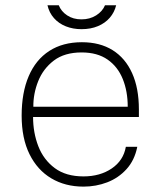

<svg xmlns="http://www.w3.org/2000/svg" viewBox="-20 -684 597 714"><path d="M290.5 10Q222.5 10 170.8 -20.8Q119 -51.5 89.8 -110.5Q60.5 -169.5 60.5 -254Q60.5 -339.5 86.8 -400.8Q113 -462 163.2 -494.5Q213.5 -527 284.5 -527Q351.5 -527 398.8 -497.5Q446 -468 471.2 -412.2Q496.5 -356.5 496.5 -277V-249H103Q103 -190.5 122.5 -140.2Q142 -90 183.5 -59Q225 -28 290.5 -28Q352 -28 395.5 -57.5Q439 -87 448 -138H490.5Q480.5 -88 450.5 -55Q420.5 -22 378.8 -6Q337 10 290.5 10ZM104 -287H455Q455 -344.5 436.5 -390.2Q418 -436 380 -462.5Q342 -489 283.5 -489Q220 -489 180.2 -458.8Q140.5 -428.5 122 -382Q103.5 -335.5 104 -287ZM283 -575.5Q251.5 -575.5 225 -586Q198.5 -596.5 180.8 -616.5Q163 -636.5 156.5 -664.5H198.5Q207.5 -641.5 229.8 -626.8Q252 -612 283 -612Q314 -612 337.5 -626.8Q361 -641.5 370.5 -664.5H412Q405.5 -638 388.2 -618Q371 -598 344.2 -586.8Q317.5 -575.5 283 -575.5Z"/></svg>

Font: Public Sans Thin Thin
Style: Regular
Weight: 250
Version: Version 2.001